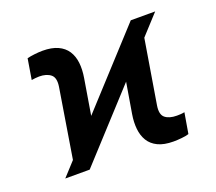

<svg xmlns="http://www.w3.org/2000/svg" viewBox="-100 -687 933 830"><g transform="rotate(-20 367.0 -272.0)"><path d="M71.3 0 571.3 -545.9H683.6L183.6 0ZM122.1 -16.1 181.2 -380.4Q188 -421.9 168.7 -437.5Q149.4 -453.1 115.7 -453.1Q107.9 -453.1 98.4 -452.1Q88.9 -451.2 80.6 -449.7L96.2 -544.4Q109.9 -547.9 130.4 -550.3Q150.9 -552.7 167.5 -552.7Q209.5 -552.7 237.3 -540Q265.1 -527.3 280.3 -504.2Q295.4 -481 299.1 -449.5Q302.7 -418 296.4 -380.4L252.9 -117.2ZM566.4 9.8Q522.9 9.8 495.1 -3.7Q467.3 -17.1 452.9 -40.8Q438.5 -64.5 435.3 -95.7Q432.1 -127 438 -162.6L482.4 -427.7L612.8 -529.3L552.2 -162.1Q545.4 -121.1 564.2 -105.7Q583 -90.3 618.2 -90.3Q625.5 -90.3 634.8 -90.8Q644 -91.3 653.3 -93.3L637.2 1.5Q624.5 5.9 603.5 7.8Q582.5 9.8 566.4 9.8Z"/></g></svg>

Font: Inter 24pt SemiBold
Style: Italic
Weight: 600
Italic angle: -9.3988°
Designer: Rasmus Andersson
Foundry: rsms
Version: Version 4.001;git-66647c0bb